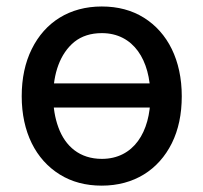

<svg xmlns="http://www.w3.org/2000/svg" viewBox="-20 -573 640 604"><path d="M112.2 -310.7V-234.7H487.9V-310.7ZM300.1 11C401.3 11 478.7 -38.4 520.6 -122.5C541.5 -164.8 551.8 -213.8 551.8 -270.2C551.8 -383.5 507.8 -470.5 432.5 -517.4C394.9 -540.8 350.9 -552.6 300.1 -552.6C199.2 -552.6 121.8 -503.6 79.9 -418.7C58.9 -376.4 48.3 -326.7 48.3 -270.2C48.3 -157.7 92.3 -71 168 -24.1C205.6 -0.7 249.6 11 300.1 11ZM300.4 -73.2C230.8 -73.2 185.4 -112.6 163.7 -172.2C152.7 -202.1 147.4 -234.7 147.4 -270.2C147.4 -341.3 168.7 -404.5 214.1 -441.4C236.9 -459.5 265.6 -468.8 300.4 -468.8C399.9 -468.8 453.1 -383.9 453.1 -270.2C453.1 -157 399.9 -73.2 300.4 -73.2Z"/></svg>

Font: Inter 465
Style: Regular
Weight: 400
Designer: Rasmus Andersson
Foundry: rsms
Version: Version 3.019;Glyphs 3.1.2 (3151)